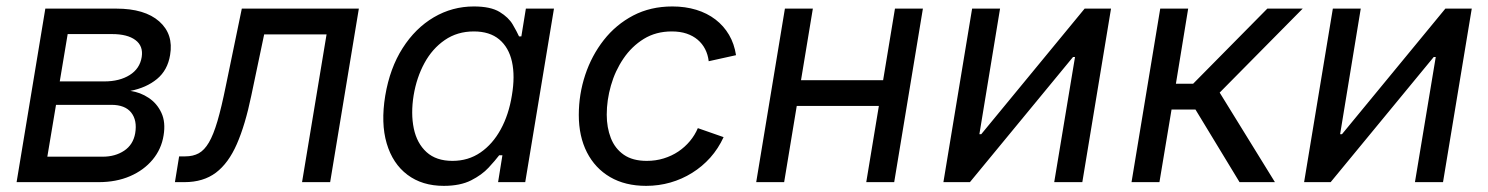

<svg xmlns="http://www.w3.org/2000/svg" viewBox="-20 -573 4682 604"><path d="M32.2 0 122.6 -545.9H345.7Q435.5 -545.9 481 -505.6Q526.4 -465.3 515.1 -399.9Q507.3 -352.1 473.9 -324.5Q440.4 -296.9 390.1 -287.1Q421.4 -282.7 447.8 -265.1Q474.1 -247.6 487.8 -218Q501.5 -188.5 494.6 -147Q487.8 -104 460.2 -70.8Q432.6 -37.6 389.2 -18.8Q345.7 0 290 0ZM128.9 -80.1H303.2Q342.3 -80.1 370.6 -98.9Q398.9 -117.7 405.3 -153.8Q412.1 -194.3 392.8 -218.8Q373.5 -243.2 330.1 -243.2H156.2ZM168 -316.9H308.1Q356 -316.9 387.9 -336.9Q419.9 -356.9 425.8 -393.6Q431.2 -428.2 406 -447Q380.9 -465.8 332.5 -465.8H192.9Z M530.3 0 543.5 -81.1H563Q587.4 -81.1 605.2 -90.8Q623 -100.6 637.2 -124.8Q651.4 -148.9 664.1 -192.1Q676.8 -235.4 690.4 -302.7L740.7 -545.9H1108.9L1018.6 0H930.2L1007.3 -464.8H811L770.5 -272Q751.5 -180.2 725.1 -119.9Q698.7 -59.6 659.2 -29.8Q619.6 0 560.1 0Z M1376 11.7Q1308.1 11.7 1261.7 -23.2Q1215.3 -58.1 1196.5 -121.8Q1177.7 -185.5 1191.9 -272Q1206.5 -358.9 1246.6 -421.6Q1286.6 -484.4 1344.7 -518.6Q1402.8 -552.7 1470.7 -552.7Q1523.4 -552.7 1551.8 -535.4Q1580.1 -518.1 1593 -495.8Q1606 -473.6 1612.8 -458.5H1620.1L1634.3 -545.9H1722.7L1632.3 0H1546.9L1560.5 -84.5H1550.3Q1538.1 -68.4 1517.1 -45.7Q1496.1 -22.9 1461.9 -5.6Q1427.7 11.7 1376 11.7ZM1403.3 -66.9Q1453.1 -66.9 1491.5 -93.3Q1529.8 -119.6 1555.2 -166Q1580.6 -212.4 1590.3 -272.9Q1600.6 -333.5 1590.6 -378.7Q1580.6 -423.8 1550.5 -449Q1520.5 -474.1 1470.7 -474.1Q1418.5 -474.1 1379.2 -447Q1339.8 -419.9 1315.2 -374.5Q1290.5 -329.1 1281.2 -272.9Q1272 -215.8 1281.7 -168.9Q1291.5 -122.1 1321.8 -94.5Q1352.1 -66.9 1403.3 -66.9Z M2012.7 11.7Q1946.8 11.7 1899.4 -15.9Q1852.1 -43.5 1826.4 -93.8Q1800.8 -144 1800.8 -211.4Q1800.8 -276.4 1821 -337.4Q1841.3 -398.4 1879.4 -447Q1917.5 -495.6 1971.9 -524.2Q2026.4 -552.7 2095.2 -552.7Q2135.7 -552.7 2170.2 -542.2Q2204.6 -531.7 2230.7 -511.7Q2256.8 -491.7 2273.4 -463.4Q2290 -435.1 2295.4 -399.4L2209.5 -380.4Q2207 -401.4 2198.2 -418.5Q2189.5 -435.5 2174.8 -448Q2160.2 -460.4 2139.9 -467.3Q2119.6 -474.1 2093.3 -474.1Q2043.5 -474.1 2005.4 -450.7Q1967.3 -427.2 1941.2 -388.7Q1915 -350.1 1901.9 -304Q1888.7 -257.8 1888.7 -212.4Q1888.7 -171.9 1901.6 -138.7Q1914.6 -105.5 1942.4 -86.2Q1970.2 -66.9 2014.6 -66.9Q2043 -66.9 2068.1 -74.7Q2093.3 -82.5 2114 -96.4Q2134.8 -110.4 2150.4 -129.2Q2166 -147.9 2175.3 -169.9L2256.3 -141.6Q2239.7 -105.5 2214.4 -77.1Q2189 -48.8 2157.2 -29.1Q2125.5 -9.3 2088.9 1.2Q2052.2 11.7 2012.7 11.7Z M2778.3 -320.8 2764.6 -239.7H2465.3L2479 -320.8ZM2537.1 -545.9 2446.8 0H2358.9L2449.2 -545.9ZM2883.3 -545.9 2793 0H2705.1L2795.4 -545.9Z M3384.8 0H3296.4L3361.8 -393.6H3355.5L3031.2 0H2947.8L3038.1 -545.9H3126L3061 -150.9H3066.9L3392.1 -545.9H3475.1Z M3539.6 0 3629.9 -545.9H3717.8L3679.2 -309.6H3733.4L3966.8 -545.9H4078.1L3816.9 -281.7L3990.7 0H3879.4L3740.7 -228.5H3665.5L3627.4 0Z M4519.5 0H4431.2L4496.6 -393.6H4490.2L4166 0H4082.5L4172.9 -545.9H4260.7L4195.8 -150.9H4201.7L4526.9 -545.9H4609.9Z"/></svg>

Font: Inter
Style: Italic
Weight: 400
Italic angle: -9.3988°
Designer: Rasmus Andersson
Foundry: rsms
Version: Version 4.001;git-66647c0bb